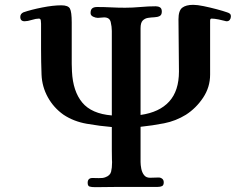

<svg xmlns="http://www.w3.org/2000/svg" viewBox="-20 -775 1040 795"><path d="M936 -707Q936 -699 931.5 -693Q927 -687 919 -687Q915 -687 913 -688Q902 -691 885 -694.5Q868 -698 856 -698Q850 -698 850 -689Q850 -686 850 -683Q850 -680 850 -677V-466Q850 -414 821 -370.5Q792 -327 750 -300Q708 -274 659.5 -264.5Q611 -255 562 -250V-104Q562 -92 565 -76.5Q568 -61 576.5 -50Q585 -39 601 -39Q608 -39 619 -39.5Q630 -40 637 -40Q645 -40 651.5 -35Q658 -30 658 -20Q658 -8 651 -4.5Q644 -1 632 -1H494Q488 -1 466 -1Q444 -1 418.5 -0.5Q393 0 375 0Q359 0 351 -2.5Q343 -5 343 -18Q343 -38 363 -38Q372 -38 389 -37.5Q406 -37 416 -41Q436 -48 440 -64Q444 -80 444 -102Q444 -102 444 -102.5Q444 -103 444 -103Q444 -106 444 -105.5Q444 -105 443.5 -114Q443 -123 443 -153.5Q443 -184 443 -249Q394 -253 339.5 -262.5Q285 -272 243 -300Q202 -329 178 -372.5Q154 -416 152 -466Q151 -492 150.5 -519Q150 -546 150 -573Q150 -599 150 -625.5Q150 -652 150 -677Q150 -682 149 -690Q148 -698 141 -698Q129 -698 111.5 -692.5Q94 -687 82 -687Q64 -687 64 -705Q64 -718 77 -724Q109 -735 154.5 -744Q200 -753 234 -753Q262 -753 269.5 -739.5Q277 -726 277 -682V-555Q277 -552 277 -549Q277 -546 277 -543Q277 -527 277 -511Q277 -495 278 -479Q282 -397 320.5 -350.5Q359 -304 443 -297V-647Q443 -664 438.5 -683.5Q434 -703 411 -703Q404 -703 398 -702Q392 -701 385 -701Q376 -701 365.5 -706Q355 -711 355 -721Q355 -735 362 -740.5Q369 -746 382 -746Q411 -746 440 -744.5Q469 -743 498 -743Q528 -743 561.5 -746Q595 -749 625 -749Q635 -749 642.5 -744.5Q650 -740 650 -727Q650 -713 641 -708.5Q632 -704 619 -703.5Q606 -703 593 -701Q580 -699 571 -690Q562 -681 562 -658V-299Q640 -310 680.5 -354.5Q721 -399 721 -479Q721 -533 720 -587Q719 -641 719 -695Q719 -731 734.5 -743Q750 -755 780 -755Q797 -755 823.5 -749.5Q850 -744 876.5 -737Q903 -730 920 -724Q927 -722 931.5 -718.5Q936 -715 936 -707Z"/></svg>

Font: Kaisei Tokumin ExtraBold
Style: Regular
Weight: 800
Designer: Font-Kai, 金井和夫
Foundry: KAZUO KANAI
Version: Version 5.003